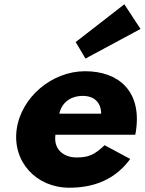

<svg xmlns="http://www.w3.org/2000/svg" viewBox="-20 -860 675 895"><path d="M332.8 -664 378.4 -587 635 -725 559.6 -840ZM610.4 -232C612.2 -238 613.7 -249 614.6 -256C638.9 -436 532.4 -528 376.4 -528C221.4 -528 77.9 -406 57.6 -256C37.5 -107 148 15 303 15C417 15 516 -22 587.1 -119L467.7 -183C418.5 -137 392 -126 335 -126C290 -126 227.7 -153 238.4 -232ZM256.6 -330C266 -377 304.8 -413 365.8 -413C417.8 -413 450.9 -384 451.6 -330Z"/></svg>

Font: Hussar Techniczny
Style: Bold 
Weight: 700
Foundry: Cannot Into Space Fonts
Version: Version 0.77